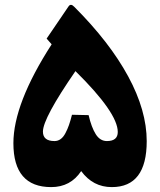

<svg xmlns="http://www.w3.org/2000/svg" viewBox="-20 -764 653 784"><path d="M341.8 -293.9Q353.5 -243.7 371.1 -215.8Q388.7 -188 416.5 -188Q460.9 -188 460.9 -225.1Q460.9 -303.2 288.1 -473.6Q155.3 -281.2 155.3 -226.6Q155.3 -188 202.6 -188Q216.3 -188 227.5 -196Q238.8 -204.1 247.3 -220.5Q255.9 -236.8 261.7 -253.7Q267.6 -270.5 273.9 -295.4ZM311.5 -65.4Q268.1 0 189 0Q34.7 0 34.7 -179.2Q34.7 -340.8 190.9 -583L170.4 -606.4L259.8 -737.8Q269 -751.5 283.7 -735.8Q427.7 -591.8 503.4 -452.1Q579.1 -312.5 579.1 -187.5Q579.1 0 436.5 0Q359.4 0 311.5 -65.4Z"/></svg>

Font: Sahel Black FD
Style: Black-FD
Weight: 900
Foundry: Saber Rastikerdar (saber.rastikerdar@gmail.com)
Version: Version 3.3.1